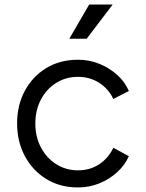

<svg xmlns="http://www.w3.org/2000/svg" viewBox="-20 -810 640 842"><path d="M55 -269Q55 -349 89 -412Q123 -475 183 -511.5Q243 -548 322 -548Q372 -548 416 -530Q460 -512 494 -481.5Q528 -451 545 -411L477 -376Q457 -419 416 -446Q375 -473 322 -473Q269 -473 226.5 -446.5Q184 -420 159.5 -373.5Q135 -327 135 -268Q135 -210 159.5 -163.5Q184 -117 226.5 -90Q269 -63 322 -63Q375 -63 415.5 -90Q456 -117 477 -162L545 -125Q528 -86 494 -55Q460 -24 416 -6Q372 12 322 12Q243 12 183 -25Q123 -62 89 -125.5Q55 -189 55 -269ZM284 -640 371 -790H474L360 -640Z"/></svg>

Font: Kosmopol Plus Jakarta Sans
Style: Regular
Weight: 400
Designer: Gumpita Rahayu
Foundry: Tokotype
Version: Version 2.006